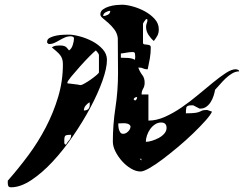

<svg xmlns="http://www.w3.org/2000/svg" viewBox="-20 -754 1040 815"><path d="M610 -242Q644 -242 680 -258Q716 -274 751.5 -298.5Q787 -323 820.5 -351Q854 -379 884 -403.5Q914 -428 938.5 -444Q963 -460 980 -460Q984 -460 989.5 -458Q995 -456 995 -451Q980 -451 965 -442Q950 -433 937 -420.5Q924 -408 912.5 -394.5Q901 -381 893 -373Q891 -361 886.5 -347Q882 -333 874.5 -321Q867 -309 856 -301Q845 -293 830 -293H827L800 -307H794Q773 -307 771 -297.5Q769 -288 769 -273Q797 -273 809.5 -275Q822 -277 828 -280Q834 -283 839 -285Q844 -287 856 -287H860L880 -280Q873 -265 851 -240.5Q829 -216 799.5 -187.5Q770 -159 736 -130.5Q702 -102 671 -78.5Q640 -55 614.5 -40.5Q589 -26 577 -26Q557 -26 536 -38.5Q515 -51 498 -70Q481 -89 470 -111Q459 -133 459 -153Q459 -225 470 -297Q481 -369 481 -443L480 -593Q477 -614 465 -629.5Q453 -645 440 -656.5Q427 -668 416.5 -676.5Q406 -685 406 -693Q406 -706 417 -714Q428 -722 443 -726.5Q458 -731 473 -732.5Q488 -734 497 -734Q517 -734 544 -726.5Q571 -719 595.5 -705.5Q620 -692 637 -673Q654 -654 654 -630Q654 -614 648.5 -603.5Q643 -593 633 -580Q620 -591 610 -606.5Q600 -622 600 -640Q600 -649 603 -655.5Q606 -662 606 -671Q605 -671 603 -672.5Q601 -674 600 -673Q597 -670 592 -662.5Q587 -655 587 -653V-573Q587 -567 592 -566Q597 -565 603.5 -564.5Q610 -564 615 -562Q620 -560 620 -552Q620 -529 616 -505.5Q612 -482 607 -460H603Q595 -460 588 -463.5Q581 -467 573 -467H567Q574 -448 584 -435.5Q594 -423 594 -403Q594 -388 587.5 -377.5Q581 -367 581 -353H610ZM448 -708Q439 -708 428.5 -702Q418 -696 418 -686Q428 -686 438 -691.5Q448 -697 448 -708ZM180 -577Q180 -588 192 -594Q204 -600 219.5 -603Q235 -606 250.5 -606.5Q266 -607 272 -607Q291 -607 319 -599.5Q347 -592 372.5 -578.5Q398 -565 416 -545Q434 -525 434 -500Q434 -465 415 -411.5Q396 -358 364 -298Q332 -238 290.5 -177.5Q249 -117 204 -68.5Q159 -20 113 10.5Q67 41 27 41Q18 41 15.5 36Q13 31 13 23V13Q58 -38 100 -94.5Q142 -151 174.5 -213.5Q207 -276 227 -343Q247 -410 247 -481Q247 -494 244 -503.5Q241 -513 235 -520.5Q229 -528 220.5 -535.5Q212 -543 200 -553Q209 -559 217 -560Q225 -561 235 -561Q248 -561 255.5 -557.5Q263 -554 273 -540Q284 -547 289 -563.5Q294 -580 294 -590Q294 -596 289.5 -598Q285 -600 281 -600Q267 -600 255.5 -595Q244 -590 233 -583.5Q222 -577 211 -572Q200 -567 187 -567Q186 -567 183.5 -569.5Q181 -572 180 -573ZM400 -520Q400 -524 395 -530.5Q390 -537 387 -540Q381 -536 361.5 -516.5Q342 -497 321 -473.5Q300 -450 283 -429.5Q266 -409 266 -403Q266 -401 267 -400Q270 -400 277.5 -399Q285 -398 293.5 -397Q302 -396 309.5 -395Q317 -394 320 -393H324Q327 -393 339.5 -400Q352 -407 365.5 -416.5Q379 -426 389.5 -435Q400 -444 400 -447ZM493 -509Q505 -509 523 -508Q541 -507 553 -500L554 -513Q554 -519 553 -526Q552 -533 544 -533H540Q535 -533 527 -532Q519 -531 511.5 -529.5Q504 -528 498.5 -527.5Q493 -527 493 -527ZM553 -327Q562 -331 562 -342Q551 -342 547 -333ZM361 -310Q361 -317 360 -320Q350 -314 343 -305Q336 -296 336 -285Q361 -285 361 -310ZM687 -211Q687 -234 664 -234Q650 -234 638 -226Q626 -218 617.5 -206Q609 -194 604 -179.5Q599 -165 599 -152Q610 -152 625 -156.5Q640 -161 654 -168.5Q668 -176 677.5 -187Q687 -198 687 -211ZM534 -217Q534 -220 533 -220Q530 -226 522.5 -228.5Q515 -231 506.5 -231Q498 -231 491 -230.5Q484 -230 482 -230Q482 -226 482.5 -218.5Q483 -211 485 -204Q487 -197 491 -191.5Q495 -186 503 -186Q514 -186 524 -196Q534 -206 534 -217ZM282 -182Q265 -182 259 -179Q253 -176 253 -160Q253 -156 253 -148.5Q253 -141 260 -140Q267 -152 274.5 -160Q282 -168 282 -182ZM580 -80H573L580 -73Z"/></svg>

Font: Genkaimincho
Style: Regular
Weight: 800
Designer: Dr. Ken Lunde (project architect, glyph set definition & overall production); Masataka HATTORI \u670D \u90E8 \u6B63 \u8C
Foundry: Adobe Systems Incorporated
Version: Version 1.00